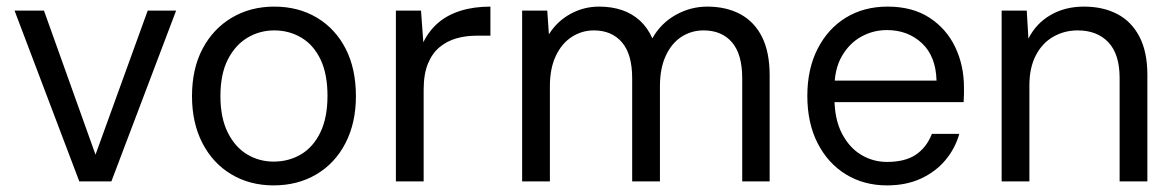

<svg xmlns="http://www.w3.org/2000/svg" viewBox="-20 -549 3557 581"><path d="M220 0 24 -517H113L269 -81L427 -517H513L317 0Z M808 12Q736 12 680 -21.5Q624 -55 592.5 -116Q561 -177 561 -258Q561 -341 593 -401.5Q625 -462 681.5 -495.5Q738 -529 810 -529Q883 -529 939 -495.5Q995 -462 1026 -401.5Q1057 -341 1057 -258Q1057 -177 1025.5 -116Q994 -55 937.5 -21.5Q881 12 808 12ZM808 -60Q854 -60 891 -82Q928 -104 949.5 -148.5Q971 -193 971 -259Q971 -325 950 -369Q929 -413 892 -435Q855 -457 810 -457Q766 -457 729 -435Q692 -413 669.5 -369Q647 -325 647 -258Q647 -193 669 -148.5Q691 -104 727.5 -82Q764 -60 808 -60Z M1178 0V-517H1254L1261 -421Q1278 -456 1306 -480Q1334 -504 1374 -516.5Q1414 -529 1464 -529V-441H1421Q1390 -441 1361.5 -433Q1333 -425 1310.5 -406.5Q1288 -388 1275 -356.5Q1262 -325 1262 -277V0Z M1560 0V-517H1636L1641 -445Q1665 -484 1705.5 -506.5Q1746 -529 1793 -529Q1831 -529 1862 -518.5Q1893 -508 1916.5 -486.5Q1940 -465 1954 -433Q1980 -479 2025 -504Q2070 -529 2120 -529Q2178 -529 2220.5 -506Q2263 -483 2286 -437Q2309 -391 2309 -321V0H2226V-312Q2226 -385 2195 -421Q2164 -457 2109 -457Q2072 -457 2042 -437.5Q2012 -418 1994.5 -380Q1977 -342 1977 -288V0H1893V-312Q1893 -385 1862 -421Q1831 -457 1777 -457Q1741 -457 1710.5 -437.5Q1680 -418 1662 -380Q1644 -342 1644 -288V0Z M2664 12Q2594 12 2539.5 -21.5Q2485 -55 2454 -116Q2423 -177 2423 -259Q2423 -340 2454 -401Q2485 -462 2539.5 -495.5Q2594 -529 2666 -529Q2741 -529 2792.5 -495.5Q2844 -462 2870.5 -406.5Q2897 -351 2897 -284Q2897 -274 2897 -264Q2897 -254 2896 -240H2486V-305H2814Q2812 -379 2769.5 -418.5Q2727 -458 2664 -458Q2622 -458 2586 -438Q2550 -418 2527.5 -379Q2505 -340 2505 -282V-254Q2505 -189 2527.5 -145.5Q2550 -102 2586 -80.5Q2622 -59 2664 -59Q2719 -59 2751.5 -81Q2784 -103 2800 -144H2883Q2870 -99 2840.5 -64Q2811 -29 2766.5 -8.5Q2722 12 2664 12Z M3011 0V-517H3087L3092 -432Q3115 -478 3159 -503.5Q3203 -529 3260 -529Q3318 -529 3361 -506.5Q3404 -484 3428 -438Q3452 -392 3452 -322V0H3368V-313Q3368 -385 3334 -421Q3300 -457 3241 -457Q3201 -457 3167.5 -438Q3134 -419 3114.5 -381.5Q3095 -344 3095 -291V0Z"/></svg>

Font: DM Sans 11pt
Style: Regular
Weight: 400
Version: Version 4.004;gftools[0.9.30]